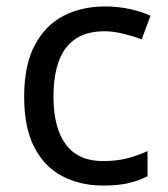

<svg xmlns="http://www.w3.org/2000/svg" viewBox="-20 -566 520 596"><path d="M300 10Q229 10 173.5 -19Q118 -48 86.5 -109Q55 -170 55 -265Q55 -364 88 -426Q121 -488 177.5 -517Q234 -546 306 -546Q347 -546 385 -537.5Q423 -529 447 -517L420 -444Q396 -453 364 -461Q332 -469 304 -469Q146 -469 146 -266Q146 -169 184.5 -117.5Q223 -66 299 -66Q343 -66 376.5 -75Q410 -84 438 -97V-19Q411 -5 378.5 2.5Q346 10 300 10Z"/></svg>

Font: Noto Sans Marchen
Style: Regular
Weight: 400
Designer: Monotype Design Team
Foundry: Monotype Imaging Inc.
Version: Version 2.003; ttfautohint (v1.8.4.7-5d5b)